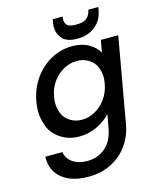

<svg xmlns="http://www.w3.org/2000/svg" viewBox="-146 -856 992 1225"><g transform="rotate(-15 350.0 -243.0)"><path d="M620 -736Q609 -673 561.5 -635Q514 -597 444 -597Q374 -597 345 -630.5Q316 -664 316 -707Q316 -721 319 -737L323 -758H388Q386 -747 386 -738Q386 -717 399.5 -701.5Q413 -686 460 -686Q507 -686 529 -704Q551 -722 558 -758H624ZM396 -560Q460 -560 505 -534.5Q550 -509 571 -471L585 -551H700L601 9Q588 85 545.5 144.5Q503 204 436.5 238Q370 272 286 272Q174 272 112 221.5Q50 171 50 90Q50 83 50 77H163Q169 120 206.5 146.5Q244 173 303 173Q372 173 422 131Q472 89 486 9L503 -83Q467 -44 412.5 -17.5Q358 9 295 9Q223 9 170 -27.5Q117 -64 98.5 -116.5Q80 -169 80 -215Q80 -245 86 -278Q101 -361 146.5 -425Q192 -489 258 -524.5Q324 -560 396 -560ZM537 -276Q541 -298 541 -318Q541 -349 528 -383Q515 -417 480.5 -439Q446 -461 402 -461Q358 -461 316.5 -439.5Q275 -418 244 -376.5Q213 -335 203 -278Q199 -256 199 -236Q199 -204 212 -169.5Q225 -135 259.5 -112.5Q294 -90 337 -90Q381 -90 423 -112Q465 -134 496 -176.5Q527 -219 537 -276Z"/></g></svg>

Font: Fz Poppins Med
Style: Italic
Weight: 500
Italic angle: -10°
Designer: Ninad Kale (Devanagari), Jonny Pinhorn (Latin)
Foundry: Indian Type Foundry
Version: Vit hóa bi Vntype.Com & FontZin.Com